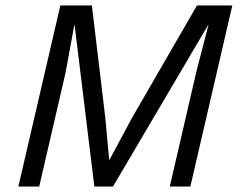

<svg xmlns="http://www.w3.org/2000/svg" viewBox="-20 -680 877 700"><path d="M47 0 200 -660H315L364 -250L378 -97H379L460 -248L698 -660H827L674 0H599L695 -415L740 -589H739L392 0H324L252 -589H251L219 -415L123 0Z"/></svg>

Font: Elaine Sans
Style: Italic
Weight: 400
Italic angle: -13°
Designer: Wei Huang
Foundry: Wei Huang
Version: Version 2.001;December 24, 2019;FontCreator 12.0.0.2547 64-b